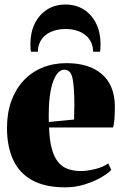

<svg xmlns="http://www.w3.org/2000/svg" viewBox="-20 -792 523 824"><path d="M260 12Q172.5 12 117.2 -19Q62 -50 36 -107.2Q10 -164.5 10 -242.5Q10 -307 28.5 -358.2Q47 -409.5 81 -446Q115 -482.5 161.8 -501.8Q208.5 -521 265.5 -521Q362.5 -521 417 -474Q471.5 -427 473 -337.5Q473 -303 471 -279.2Q469 -255.5 465 -245H190.5Q192.5 -191 202 -155Q211.5 -119 228.5 -97.8Q245.5 -76.5 270.2 -67.2Q295 -58 327 -58Q353.5 -58 388.5 -66.5Q423.5 -75 444.5 -91L457.5 -63Q444 -48 413.8 -30.5Q383.5 -13 343.5 -0.5Q303.5 12 260 12ZM189.5 -268.5 298 -279Q298.5 -296.5 298.5 -311.8Q298.5 -327 299 -344.5Q299 -419 291.2 -456Q283.5 -493 255.5 -493Q243 -493 230.8 -481.5Q218.5 -470 208.5 -443.8Q198.5 -417.5 193.2 -374.5Q188 -331.5 189.5 -268.5ZM261 -772.5Q306.5 -772.5 340.2 -750.8Q374 -729 392.8 -690.8Q411.5 -652.5 411.5 -603.5Q411.5 -592.5 411 -585.2Q410.5 -578 409.5 -570H379.5Q379.5 -575 379 -581.2Q378.5 -587.5 376.5 -594.5Q370.5 -618.5 354 -634.8Q337.5 -651 313.8 -659.2Q290 -667.5 261 -667.5Q232.5 -667.5 208.5 -659.2Q184.5 -651 168.2 -634.8Q152 -618.5 145.5 -594.5Q143.5 -587.5 143 -581.2Q142.5 -575 142.5 -570H112.5Q111.5 -578 111 -585.2Q110.5 -592.5 110.5 -603.5Q110.5 -652.5 129.2 -690.8Q148 -729 181.8 -750.8Q215.5 -772.5 261 -772.5Z"/></svg>

Font: Merriweather 144pt Black
Style: Regular
Weight: 900
Version: Version 2.100